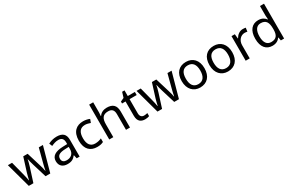

<svg xmlns="http://www.w3.org/2000/svg" viewBox="169 -2188 5471 3626"><g transform="rotate(-30 2905.0 -375.0)"><path d="M431 -303 523 -1H626L775 -537H685L610 -251C594 -190 578 -125 574 -92H570C565 -130 548 -189 534 -235L442 -537H346L251 -235C237 -191 222 -124 215 -91H211C206 -129 191 -193 176 -251L102 -537H11L158 -1H258L354 -302C372 -358 385 -415 390 -445H394C400 -415 414 -358 431 -303Z M1074 -545C1004 -545 938 -524 891 -499L918 -433C962 -454 1013 -474 1069 -474C1139 -474 1180 -444 1180 -355V-323L1089 -320C914 -315 832 -256 832 -149C832 -40 904 10 1001 10C1091 10 1134 -17 1181 -76H1185L1202 0H1266V-365C1266 -490 1204 -545 1074 -545ZM1100 -259 1179 -262V-214C1179 -110 1111 -61 1021 -61C963 -61 923 -88 923 -148C923 -216 966 -254 1100 -259Z M1647 10C1708 10 1749 0 1785 -19V-97C1748 -80 1704 -66 1646 -66C1545 -66 1493 -137 1493 -266C1493 -400 1544 -469 1651 -469C1688 -469 1735 -456 1767 -444L1794 -517C1762 -533 1707 -546 1653 -546C1509 -546 1402 -463 1402 -265C1402 -75 1504 10 1647 10Z M2000 -537V-760H1912V0H2000V-277C2000 -402 2037 -472 2157 -472C2239 -472 2277 -429 2277 -343V0H2364V-349C2364 -486 2298 -545 2168 -545C2099 -545 2035 -517 2001 -462H1995C1998 -483 2000 -511 2000 -537Z M2709 -62C2660 -62 2625 -93 2625 -158V-468H2780V-536H2625V-659H2573L2538 -545L2461 -510V-468H2537V-156C2537 -26 2610 10 2694 10C2726 10 2765 3 2784 -6V-73C2767 -67 2735 -62 2709 -62Z M3237 -303 3329 -1H3432L3581 -537H3491L3416 -251C3400 -190 3384 -125 3380 -92H3376C3371 -130 3354 -189 3340 -235L3248 -537H3152L3057 -235C3043 -191 3028 -124 3021 -91H3017C3012 -129 2997 -193 2982 -251L2908 -537H2817L2964 -1H3064L3160 -302C3178 -358 3191 -415 3196 -445H3200C3206 -415 3220 -358 3237 -303Z M4143 -269C4143 -446 4041 -546 3896 -546C3742 -546 3647 -446 3647 -269C3647 -91 3751 10 3893 10C4046 10 4143 -91 4143 -269ZM3738 -269C3738 -396 3785 -472 3894 -472C4003 -472 4052 -396 4052 -269C4052 -142 4003 -63 3895 -63C3786 -63 3738 -142 3738 -269Z M4748 -269C4748 -446 4646 -546 4501 -546C4347 -546 4252 -446 4252 -269C4252 -91 4356 10 4498 10C4651 10 4748 -91 4748 -269ZM4343 -269C4343 -396 4390 -472 4499 -472C4608 -472 4657 -396 4657 -269C4657 -142 4608 -63 4500 -63C4391 -63 4343 -142 4343 -269Z M5137 -546C5062 -546 5007 -497 4973 -438H4969L4959 -536H4887V0H4975V-286C4975 -394 5048 -466 5131 -466C5149 -466 5172 -463 5189 -459L5200 -540C5182 -544 5157 -546 5137 -546Z M5470 10C5554 10 5605 -26 5637 -72H5641L5654 0H5725V-760H5637V-546C5637 -526 5641 -484 5643 -467H5637C5604 -511 5554 -546 5471 -546C5338 -546 5250 -451 5250 -267C5250 -83 5337 10 5470 10ZM5484 -63C5388 -63 5341 -137 5341 -265C5341 -392 5388 -473 5483 -473C5602 -473 5638 -399 5638 -266V-250C5638 -125 5597 -63 5484 -63Z"/></g></svg>

Font: Noto Sans Gurmukhi UI
Style: Regular
Weight: 400
Designer: Jelle Bosma - Monotype Design Team
Foundry: Monotype Imaging Inc.
Version: Version 2.004